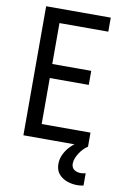

<svg xmlns="http://www.w3.org/2000/svg" viewBox="-103 -794 705 1077"><g transform="rotate(10 250.0 -256.0)"><path d="M70 0V-735H438V-655H160V-422H382V-342H160V-80H438V0ZM415 223Q400 223 385.5 220.5Q371 218 357 213Q343 208 330.5 199.5Q318 191 308.5 179.5Q299 168 295 153Q291 138 291 124Q291 94 304.5 67Q318 40 338.5 19.5Q359 -1 384.5 -16Q410 -31 438 -41V0Q424 9 412.5 21Q401 33 392 47Q383 61 376.5 76.5Q370 92 370 109Q370 119 374 128Q378 137 386 142.5Q394 148 403.5 150.5Q413 153 423 153Q430 153 437 152Q444 151 451 149V219Q442 221 433 222Q424 223 415 223Z"/></g></svg>

Font: Iosevka Term Curly Medium
Style: Regular
Weight: 500
Designer: Belleve Invis
Foundry: Belleve Invis
Version: Version 32.3.0